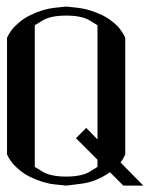

<svg xmlns="http://www.w3.org/2000/svg" viewBox="-20 -581 498 601"><path d="M372.1 -462.9C364.3 -479.8 354.2 -493.8 341.8 -504.9C328.8 -516.6 315.1 -526 300.8 -533.2C273.4 -546.2 247.7 -554 223.6 -556.6L187.5 -560.5L150.4 -556.6C126.3 -554 100.9 -546.2 74.2 -533.2C59.2 -526 45.6 -516.6 33.2 -504.9C20.2 -493.8 9.8 -479.8 2 -462.9V-250V-201.2V-97.7C9.8 -80.7 20.2 -66.7 33.2 -55.7C45.6 -43.9 59.2 -34.5 74.2 -27.3C100.9 -14.3 126.3 -6.5 150.4 -3.9L187.5 0L234.4 -5.9C265.6 -9.8 295.6 -21.8 324.2 -42L366.2 0H378.9H428.7C396.8 -32.6 373 -56.6 357.4 -72.3L365.2 -84C367.8 -88.5 370.1 -93.1 372.1 -97.7V-201.2V-250H285.2V-201.2V-144.5C269.5 -160.8 257.8 -172.9 250 -180.7L217.8 -148.4L285.2 -81.1V-58.6L259.8 -43C242.8 -33.2 218.8 -28.3 187.5 -28.3C155.6 -28.3 131.2 -33.2 114.3 -43L88.9 -58.6V-250V-502L114.3 -517.6C131.2 -527.3 155.6 -532.2 187.5 -532.2C218.8 -532.2 242.8 -527.3 259.8 -517.6L285.2 -502V-201.2H372.1Z"/></svg>

Font: Cully Mac
Style: Regular
Weight: 400
Designer: Arif Nurcahyadi
Version: Version 1.0